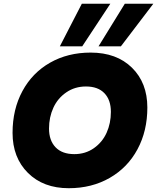

<svg xmlns="http://www.w3.org/2000/svg" viewBox="-20 -996 837 1023"><path d="M765.1 -422.9Q765.1 -298.3 712.6 -200.7Q660.2 -103 564.5 -48.1Q468.8 6.8 346.2 6.8Q210.9 6.8 128.9 -74.7Q46.9 -156.2 46.9 -288.1Q46.9 -413.1 99.4 -510.5Q151.9 -607.9 246.6 -661.9Q341.3 -715.8 462.9 -715.8Q601.1 -715.8 683.1 -635.3Q765.1 -554.7 765.1 -422.9ZM241.2 -311Q241.2 -247.6 276.1 -211.2Q311 -174.8 376 -174.8Q435.1 -174.8 480.2 -206.5Q525.4 -238.3 548.1 -288.8Q570.8 -339.4 570.8 -399.9Q570.8 -463.4 536.4 -499.3Q502 -535.2 438 -535.2Q378.9 -535.2 333.3 -503.9Q287.6 -472.7 264.4 -422.1Q241.2 -371.6 241.2 -311ZM645 -976.1H796.9L624 -749H504.9ZM416 -976.1H567.9L418 -749H298.8Z"/></svg>

Font: Poppins ExtraBold
Style: Italic
Weight: 800
Italic angle: -10°
Designer: Ninad Kale (Devanagari), Jonny Pinhorn (Latin)
Foundry: Indian Type Foundry
Version: Version 3.200;PS 1.000;hotconv 16.6.54;makeotf.lib2.5.65590